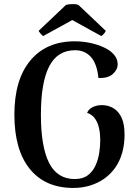

<svg xmlns="http://www.w3.org/2000/svg" viewBox="-20 -914 685 948"><path d="M342 14Q203 14 127 -80Q51 -174 51 -348Q51 -521 130 -615.5Q209 -710 349 -710Q388 -710 425.5 -702Q463 -694 494 -679.5Q525 -665 543 -644Q561 -623 561 -597Q561 -570 537 -548.5Q513 -527 466 -529Q459 -599 429 -632.5Q399 -666 351 -666Q264 -666 223 -586.5Q182 -507 182 -348Q182 -189 222.5 -109.5Q263 -30 349 -30Q389 -30 413.5 -48.5Q438 -67 451.5 -96.5Q465 -126 470 -159.5Q475 -193 475 -222Q475 -252 469.5 -279Q464 -306 450 -327Q436 -348 410 -357Q418 -376 438.5 -385.5Q459 -395 483 -395Q515 -395 540.5 -379.5Q566 -364 580.5 -332.5Q595 -301 595 -249Q595 -200 583 -158.5Q571 -117 548.5 -85.5Q526 -54 495 -32Q464 -10 425 2Q386 14 342 14ZM368 -889 502 -762Q502 -758 494 -748.5Q486 -739 480 -736L337 -815L193 -736Q188 -739 180 -748.5Q172 -758 171 -762L305 -889Q311 -892 324 -893Q337 -894 349.5 -893.5Q362 -893 368 -889Z"/></svg>

Font: Arima SemiBold
Style: Regular
Weight: 600
Designer: Joana Correia and Natanael Gama
Foundry: NDISCOVER
Version: Version 1.101;gftools[0.9.23]